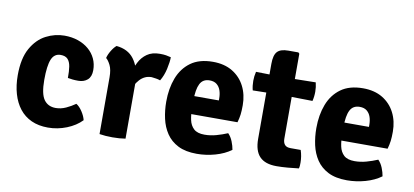

<svg xmlns="http://www.w3.org/2000/svg" viewBox="-64 -859 2337 1084"><g transform="rotate(10 1104.5 -317.0)"><path d="M313.5 -281Q314 -319 309.8 -346Q305.5 -373 292 -387.5Q278.5 -402 251 -402Q214.5 -402 199.2 -365Q184 -328 184 -247.5Q184 -167 207.2 -134.5Q230.5 -102 274.5 -102Q304.5 -102 333.2 -115.2Q362 -128.5 386 -145.5Q404 -135 420.8 -109.5Q437.5 -84 442.5 -61.5Q409.5 -27 357.5 -6.2Q305.5 14.5 250.5 14.5Q196.5 14.5 155.5 -4.2Q114.5 -23 87.2 -57.8Q60 -92.5 46 -140.8Q32 -189 32 -247.5Q32 -344 64.8 -402.2Q97.5 -460.5 148.5 -486.8Q199.5 -513 254 -513Q296.5 -513 332 -500.8Q367.5 -488.5 393.2 -466.5Q419 -444.5 433 -414.5Q447 -384.5 447 -349Q447 -311.5 426.5 -293.5Q406 -275.5 373.5 -275.5Q355 -275.5 341.2 -277Q327.5 -278.5 313.5 -281Z M865.5 -497Q865.5 -470.5 856.5 -429.8Q847.5 -389 828.5 -358Q816 -362.5 803.8 -364.2Q791.5 -366 778.5 -367.5Q757.5 -367.5 740.8 -359.5Q724 -351.5 710.8 -337Q697.5 -322.5 686.2 -301.8Q675 -281 665 -255.5L647.5 -278Q650 -318.5 658.2 -358.8Q666.5 -399 683.2 -432.2Q700 -465.5 728.8 -485.5Q757.5 -505.5 801.5 -505.5Q823 -505.5 837 -503.2Q851 -501 865.5 -497ZM506.5 -429.5Q511 -449.5 525 -472.5Q539 -495.5 553 -506.5Q619.5 -500 653.2 -455Q687 -410 693.5 -337V0Q660.5 5.5 619 5.5Q578.5 5.5 544.5 0V-325.5Q544.5 -369.5 531.8 -394.8Q519 -420 506.5 -429.5Z M978.5 -201V-304H1175V-315.5Q1175 -340.5 1168 -361Q1161 -381.5 1145.5 -394Q1130 -406.5 1104.5 -406.5Q1066 -406.5 1049.8 -374.8Q1033.5 -343 1033.5 -279V-234Q1033.5 -198 1040 -167.5Q1046.5 -137 1066.8 -118.2Q1087 -99.5 1128 -99.5Q1162 -99.5 1195.2 -108.8Q1228.5 -118 1259 -131Q1275.5 -114.5 1285.5 -89.5Q1295.5 -64.5 1299 -42.5Q1261.5 -15 1209.2 -0.2Q1157 14.5 1104 14.5Q1039 14.5 996.2 -7.2Q953.5 -29 928.8 -66Q904 -103 893.8 -149.5Q883.5 -196 883.5 -246Q883.5 -321.5 906.5 -381.8Q929.5 -442 978.2 -477.5Q1027 -513 1105 -513Q1171 -513 1217.2 -485Q1263.5 -457 1288 -409Q1312.5 -361 1312.5 -300.5Q1312.5 -268.5 1309.8 -247Q1307 -225.5 1300 -201Z M1431 -559Q1431 -609 1449.5 -629Q1468 -649 1512 -649H1570L1576.5 -642.5V-155.5Q1576.5 -133.5 1586.8 -121.2Q1597 -109 1620.5 -109H1678.5Q1690 -74.5 1690 -38Q1690 -30 1689.5 -21Q1689 -12 1686.5 -4.5Q1659.5 -1 1624.5 2Q1589.5 5 1559.5 5Q1494 5 1462.5 -27.8Q1431 -60.5 1431 -129ZM1696 -499.5Q1702.5 -473 1702.5 -447Q1702.5 -418.5 1696 -393L1512.5 -396L1353.5 -393Q1347 -418.5 1347 -447Q1347 -473 1353.5 -499.5L1516.5 -496.5Z M1839 -201V-304H2035.5V-315.5Q2035.5 -340.5 2028.5 -361Q2021.5 -381.5 2006 -394Q1990.5 -406.5 1965 -406.5Q1926.5 -406.5 1910.2 -374.8Q1894 -343 1894 -279V-234Q1894 -198 1900.5 -167.5Q1907 -137 1927.2 -118.2Q1947.5 -99.5 1988.5 -99.5Q2022.5 -99.5 2055.8 -108.8Q2089 -118 2119.5 -131Q2136 -114.5 2146 -89.5Q2156 -64.5 2159.5 -42.5Q2122 -15 2069.8 -0.2Q2017.5 14.5 1964.5 14.5Q1899.5 14.5 1856.8 -7.2Q1814 -29 1789.2 -66Q1764.5 -103 1754.2 -149.5Q1744 -196 1744 -246Q1744 -321.5 1767 -381.8Q1790 -442 1838.8 -477.5Q1887.5 -513 1965.5 -513Q2031.5 -513 2077.8 -485Q2124 -457 2148.5 -409Q2173 -361 2173 -300.5Q2173 -268.5 2170.2 -247Q2167.5 -225.5 2160.5 -201Z"/></g></svg>

Font: Signika Negative
Style: Bold
Weight: 700
Designer: Anna Giedry
Foundry: Anna Giedry
Version: Version 2.001